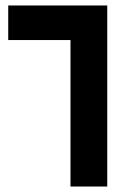

<svg xmlns="http://www.w3.org/2000/svg" viewBox="-20 -680 511 700"><path d="M237 -534V0H371V-660H10V-534Z"/></svg>

Font: Online Auction - Bold
Style: Bold
Weight: 500
Designer: Mohamed Mostafa, the designer of Online Auction
Foundry: Kief Type Foundry
Version: ""